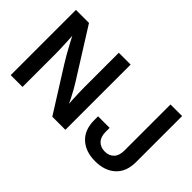

<svg xmlns="http://www.w3.org/2000/svg" viewBox="-95 -1116 1514 1514"><g transform="rotate(45 662.0 -359.5)"><path d="M70.3 0V-727.5H215.8L468.3 -325.7Q482.9 -302.7 500.2 -272.2Q517.6 -241.7 536.4 -204.3Q555.2 -167 573.2 -123.5L558.6 -116.2Q555.2 -155.3 553 -197.8Q550.8 -240.2 549.6 -278.8Q548.3 -317.4 548.3 -342.8V-727.5H680.2V0H534.2L306.6 -361.8Q287.1 -393.1 267.8 -426.5Q248.5 -460 226.1 -502.4Q203.6 -544.9 173.3 -602.5L191.9 -606.4Q195.3 -553.2 197.5 -505.9Q199.7 -458.5 200.9 -421.6Q202.1 -384.8 202.1 -362.3V0ZM1021 9.8Q914.1 9.8 850.6 -48.6Q787.1 -106.9 787.1 -215.3V-257.3H916V-213.9Q916 -157.2 944.6 -127.7Q973.1 -98.1 1021 -98.1Q1068.8 -98.1 1096.9 -127.7Q1125 -157.2 1125 -214.4V-727.5H1254.4V-214.8Q1254.4 -106.9 1191.4 -48.6Q1128.4 9.8 1021 9.8Z"/></g></svg>

Font: Inter 18pt SemiBold
Style: Regular
Weight: 600
Designer: Rasmus Andersson
Foundry: rsms
Version: Version 4.001;git-66647c0bb